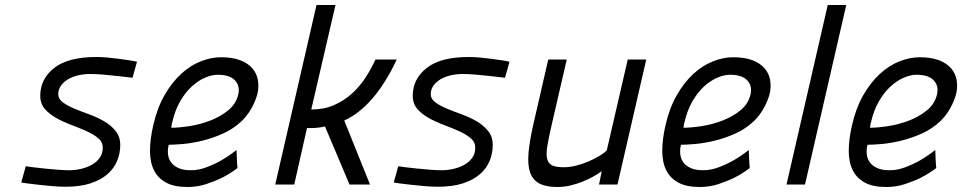

<svg xmlns="http://www.w3.org/2000/svg" viewBox="-20 -738 3848 768"><path d="M510 -427Q479 -430 449 -434Q423 -437 393.5 -439.5Q364 -442 341 -442Q315 -442 292 -436.5Q269 -431 251.5 -420.5Q234 -410 223.5 -395Q213 -380 213 -362Q213 -342 231.5 -328.5Q250 -315 277.5 -303.5Q305 -292 337 -280.5Q369 -269 396.5 -253Q424 -237 442.5 -214Q461 -191 461 -158Q461 -125 448.5 -94.5Q436 -64 409.5 -41Q383 -18 341.5 -4.5Q300 9 241 9Q218 9 189 6.5Q160 4 133.5 1Q107 -2 87.5 -4.5Q68 -7 65 -8L83 -73Q87 -72 108 -69.5Q129 -67 156.5 -64Q184 -61 212 -59Q240 -57 257 -57Q280 -57 304 -62.5Q328 -68 347.5 -79Q367 -90 379 -107Q391 -124 391 -147Q391 -170 372.5 -185.5Q354 -201 326 -213.5Q298 -226 266 -238Q234 -250 206 -265.5Q178 -281 159.5 -302Q141 -323 141 -355Q141 -422 196.5 -466Q252 -510 365 -510Q385 -510 408 -508Q431 -506 453.5 -503Q476 -500 496 -497Q516 -494 528 -491Z M744 -57Q775 -57 807.5 -69.5Q840 -82 866 -97Q897 -115 926 -138Q927 -120 927.5 -102.5Q928 -85 930 -66Q903 -45 870 -28Q842 -14 806 -2Q770 10 730 10Q677 10 644.5 -7.5Q612 -25 596 -57Q580 -89 580 -134.5Q580 -180 593 -237Q609 -307 638.5 -358Q668 -409 704.5 -442.5Q741 -476 782.5 -492.5Q824 -509 864 -509Q910 -509 941 -497Q972 -485 989.5 -464.5Q1007 -444 1011.5 -418Q1016 -392 1010 -364Q1003 -336 986.5 -306Q970 -276 946 -253Q913 -222 871.5 -203.5Q830 -185 788.5 -175Q747 -165 711.5 -162Q676 -159 655 -159Q650 -140 652 -121.5Q654 -103 664 -89Q674 -75 693.5 -66Q713 -57 744 -57ZM665 -227Q695 -227 737.5 -233.5Q780 -240 820.5 -255.5Q861 -271 892.5 -296.5Q924 -322 933 -360Q941 -394 920 -416.5Q899 -439 851 -439Q827 -439 799.5 -427Q772 -415 746.5 -391.5Q721 -368 700.5 -332.5Q680 -297 669 -249Q667 -244 666.5 -238Q666 -232 665 -227Z M1081 0 1246 -718H1322L1225 -300Q1276 -300 1316 -317.5Q1356 -335 1387.5 -363.5Q1419 -392 1442 -427.5Q1465 -463 1482 -500H1567Q1523 -406 1470 -344.5Q1417 -283 1357 -256L1460 0H1378L1280 -232Q1245 -224 1208 -226L1157 0Z M2000 -427Q1969 -430 1939 -434Q1913 -437 1883.5 -439.5Q1854 -442 1831 -442Q1805 -442 1782 -436.5Q1759 -431 1741.5 -420.5Q1724 -410 1713.5 -395Q1703 -380 1703 -362Q1703 -342 1721.5 -328.5Q1740 -315 1767.5 -303.5Q1795 -292 1827 -280.5Q1859 -269 1886.5 -253Q1914 -237 1932.5 -214Q1951 -191 1951 -158Q1951 -125 1938.5 -94.5Q1926 -64 1899.5 -41Q1873 -18 1831.5 -4.5Q1790 9 1731 9Q1708 9 1679 6.5Q1650 4 1623.5 1Q1597 -2 1577.5 -4.5Q1558 -7 1555 -8L1573 -73Q1577 -72 1598 -69.5Q1619 -67 1646.5 -64Q1674 -61 1702 -59Q1730 -57 1747 -57Q1770 -57 1794 -62.5Q1818 -68 1837.5 -79Q1857 -90 1869 -107Q1881 -124 1881 -147Q1881 -170 1862.5 -185.5Q1844 -201 1816 -213.5Q1788 -226 1756 -238Q1724 -250 1696 -265.5Q1668 -281 1649.5 -302Q1631 -323 1631 -355Q1631 -422 1686.5 -466Q1742 -510 1855 -510Q1875 -510 1898 -508Q1921 -506 1943.5 -503Q1966 -500 1986 -497Q2006 -494 2018 -491Z M2565 -500 2450 0H2376L2387 -53Q2373 -43 2353.5 -32Q2334 -21 2310.5 -11.5Q2287 -2 2261 4Q2235 10 2209 10Q2164 10 2137.5 -4Q2111 -18 2100.5 -48Q2090 -78 2094 -125.5Q2098 -173 2113 -239L2173 -500H2247L2187 -240Q2175 -188 2169.5 -155Q2164 -122 2168.5 -103Q2173 -84 2188.5 -76.5Q2204 -69 2235 -69Q2260 -69 2286.5 -76Q2313 -83 2337 -93.5Q2361 -104 2379.5 -115.5Q2398 -127 2407 -136L2491 -500Z M2793 -57Q2824 -57 2856.5 -69.5Q2889 -82 2915 -97Q2946 -115 2975 -138Q2976 -120 2976.5 -102.5Q2977 -85 2979 -66Q2952 -45 2919 -28Q2891 -14 2855 -2Q2819 10 2779 10Q2726 10 2693.5 -7.5Q2661 -25 2645 -57Q2629 -89 2629 -134.5Q2629 -180 2642 -237Q2658 -307 2687.5 -358Q2717 -409 2753.5 -442.5Q2790 -476 2831.5 -492.5Q2873 -509 2913 -509Q2959 -509 2990 -497Q3021 -485 3038.5 -464.5Q3056 -444 3060.5 -418Q3065 -392 3059 -364Q3052 -336 3035.5 -306Q3019 -276 2995 -253Q2962 -222 2920.5 -203.5Q2879 -185 2837.5 -175Q2796 -165 2760.5 -162Q2725 -159 2704 -159Q2699 -140 2701 -121.5Q2703 -103 2713 -89Q2723 -75 2742.5 -66Q2762 -57 2793 -57ZM2714 -227Q2744 -227 2786.5 -233.5Q2829 -240 2869.5 -255.5Q2910 -271 2941.5 -296.5Q2973 -322 2982 -360Q2990 -394 2969 -416.5Q2948 -439 2900 -439Q2876 -439 2848.5 -427Q2821 -415 2795.5 -391.5Q2770 -368 2749.5 -332.5Q2729 -297 2718 -249Q2716 -244 2715.5 -238Q2715 -232 2714 -227Z M3291 -718H3365L3200 0H3126Z M3539 -57Q3570 -57 3602.5 -69.5Q3635 -82 3661 -97Q3692 -115 3721 -138Q3722 -120 3722.5 -102.5Q3723 -85 3725 -66Q3698 -45 3665 -28Q3637 -14 3601 -2Q3565 10 3525 10Q3472 10 3439.5 -7.5Q3407 -25 3391 -57Q3375 -89 3375 -134.5Q3375 -180 3388 -237Q3404 -307 3433.5 -358Q3463 -409 3499.5 -442.5Q3536 -476 3577.5 -492.5Q3619 -509 3659 -509Q3705 -509 3736 -497Q3767 -485 3784.5 -464.5Q3802 -444 3806.5 -418Q3811 -392 3805 -364Q3798 -336 3781.5 -306Q3765 -276 3741 -253Q3708 -222 3666.5 -203.5Q3625 -185 3583.5 -175Q3542 -165 3506.5 -162Q3471 -159 3450 -159Q3445 -140 3447 -121.5Q3449 -103 3459 -89Q3469 -75 3488.5 -66Q3508 -57 3539 -57ZM3460 -227Q3490 -227 3532.5 -233.5Q3575 -240 3615.5 -255.5Q3656 -271 3687.5 -296.5Q3719 -322 3728 -360Q3736 -394 3715 -416.5Q3694 -439 3646 -439Q3622 -439 3594.5 -427Q3567 -415 3541.5 -391.5Q3516 -368 3495.5 -332.5Q3475 -297 3464 -249Q3462 -244 3461.5 -238Q3461 -232 3460 -227Z"/></svg>

Font: Panefresco 400wt
Style: Italic
Weight: 400
Foundry: Campivisivi & Chank Co
Version: Version 1.001